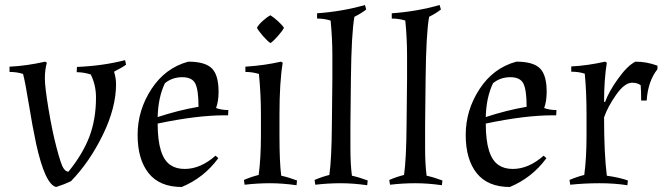

<svg xmlns="http://www.w3.org/2000/svg" viewBox="-20 -731 2643 766"><path d="M443 -395Q443 -301 390 -192.5Q337 -84 263 -8Q236 5 204 15Q160 5 124 -158Q109 -229 95 -315.5Q81 -402 72 -436Q48 -444 18 -444V-465Q85 -468 160 -485L167 -481Q159 -453 159 -418.5Q159 -384 173.5 -296.5Q188 -209 205.5 -142.5Q223 -76 232.5 -61Q242 -46 253 -46Q310 -116 336.5 -185.5Q363 -255 363 -342Q363 -392 342 -434Q313 -443 286 -443L287 -464Q389 -468 479 -491L483 -473Q470 -463 435 -445Q443 -419 443 -395Z M717 -57Q780 -57 840 -110L851 -100Q794 -22 705 15Q617 15 573 -40Q529 -95 529 -193Q529 -291 584 -375.5Q639 -460 731 -485Q798 -485 825 -458.5Q852 -432 852 -365Q852 -327 842 -300Q863 -292 891 -292L890 -271Q884 -271 877 -271Q765 -271 609 -238Q609 -105 661 -72Q683 -57 717 -57ZM638 -399Q611 -343 609 -264Q691 -291 772 -305Q772 -371 759.5 -397Q747 -423 707 -423Q667 -423 638 -399Z M1095 -274V-190Q1095 -82 1102 -30Q1130 -24 1165 -11L1163 8Q1107 0 1057 0Q1007 0 956 6L953 -13Q983 -26 1012 -33Q1021 -101 1021 -190V-274Q1021 -355 1013 -436Q987 -444 959 -444V-465Q1036 -470 1101 -485L1108 -481Q1095 -404 1095 -274ZM1113 -620Q1106 -607 1088.5 -587Q1071 -567 1059 -559Q1047 -567 1029.5 -587Q1012 -607 1005 -620Q1011 -632 1028 -647.5Q1045 -663 1059 -670Q1072 -662 1089 -646.5Q1106 -631 1113 -620Z M1378 -230Q1378 -201 1378 -138.5Q1378 -76 1384 -30Q1412 -24 1447 -11L1445 8Q1389 0 1339 0Q1289 0 1238 6L1235 -13Q1265 -26 1294 -33Q1303 -97 1304 -230L1306 -417Q1306 -443 1306 -510.5Q1306 -578 1299 -649Q1273 -657 1245 -657V-678Q1345 -685 1436 -711L1441 -693Q1422 -678 1394 -664Q1382 -598 1380 -417Z M1676 -230Q1676 -201 1676 -138.5Q1676 -76 1682 -30Q1710 -24 1745 -11L1743 8Q1687 0 1637 0Q1587 0 1536 6L1533 -13Q1563 -26 1592 -33Q1601 -97 1602 -230L1604 -417Q1604 -443 1604 -510.5Q1604 -578 1597 -649Q1571 -657 1543 -657V-678Q1643 -685 1734 -711L1739 -693Q1720 -678 1692 -664Q1680 -598 1678 -417Z M2026 -57Q2089 -57 2149 -110L2160 -100Q2103 -22 2014 15Q1926 15 1882 -40Q1838 -95 1838 -193Q1838 -291 1893 -375.5Q1948 -460 2040 -485Q2107 -485 2134 -458.5Q2161 -432 2161 -365Q2161 -327 2151 -300Q2172 -292 2200 -292L2199 -271Q2193 -271 2186 -271Q2074 -271 1918 -238Q1918 -105 1970 -72Q1992 -57 2026 -57ZM1947 -399Q1920 -343 1918 -264Q2000 -291 2081 -305Q2081 -371 2068.5 -397Q2056 -423 2016 -423Q1976 -423 1947 -399Z M2483 8Q2432 0 2372 0Q2312 0 2255 6L2252 -13Q2282 -26 2311 -33Q2320 -101 2320 -190V-274Q2320 -366 2313 -437Q2289 -445 2259 -445V-466Q2323 -469 2394 -485L2401 -481Q2390 -412 2390 -325L2394 -324Q2408 -364 2445.5 -416.5Q2483 -469 2515 -485Q2560 -485 2603 -469V-455Q2565 -407 2560 -330H2538Q2538 -369 2536 -391Q2523 -401 2502 -401Q2472 -401 2438.5 -353.5Q2405 -306 2390 -263Q2390 -118 2401 -30Q2451 -23 2485 -11Z"/></svg>

Font: Almendra
Style: Regular
Weight: 400
Designer: Ana Sanfelippo
Foundry: Ana Sanfelippo
Version: Version 1.004